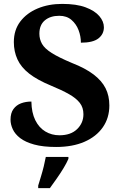

<svg xmlns="http://www.w3.org/2000/svg" viewBox="-20 -744 619 985"><path d="M268 10Q201 10 155.5 -2.5Q110 -15 83.5 -35.5Q57 -56 45.5 -81Q34 -106 34 -130Q34 -164 49 -184.5Q64 -205 88 -214Q112 -223 141 -223Q142 -166 161 -127.5Q180 -89 212.5 -69.5Q245 -50 285 -50Q343 -50 375.5 -81.5Q408 -113 408 -158Q408 -192 389.5 -216Q371 -240 334 -261Q297 -282 241 -305Q171 -334 129.5 -366.5Q88 -399 69.5 -439.5Q51 -480 51 -528Q51 -590 84 -633.5Q117 -677 173 -700.5Q229 -724 299 -724Q372 -724 419 -706.5Q466 -689 489.5 -661.5Q513 -634 513 -604Q513 -569 485 -547Q457 -525 395 -525Q395 -558 383 -589.5Q371 -621 346.5 -642Q322 -663 284 -663Q238 -663 210 -639.5Q182 -616 182 -571Q182 -543 195.5 -519Q209 -495 245.5 -472Q282 -449 349 -421Q418 -394 460 -362Q502 -330 521.5 -291.5Q541 -253 541 -203Q541 -139 507.5 -91Q474 -43 413 -16.5Q352 10 268 10ZM176 208Q182 188 190 162Q198 136 204.5 109.5Q211 83 215 61H331V71Q322 92 306 118.5Q290 145 271 172Q252 199 236 221H176Z"/></svg>

Font: Noto Serif Myanmar
Style: Regular
Weight: 400
Designer: Ben Mitchell and the Monotype Design Team
Foundry: Monotype Imaging Inc.
Version: Version 2.106